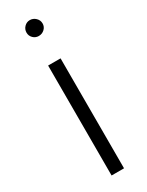

<svg xmlns="http://www.w3.org/2000/svg" viewBox="-193 -754 605 788"><g transform="rotate(-30 110.0 -360.0)"><path d="M81.1 0V-521H140.1V0ZM108.9 -720.2Q124.5 -720.2 136.2 -709Q147.9 -697.8 147.9 -682.1Q147.9 -666.5 136.5 -655.8Q125 -645 108.9 -645Q93.8 -645 82.8 -655.8Q71.8 -666.5 71.8 -682.1Q71.8 -697.8 82.8 -709Q93.8 -720.2 108.9 -720.2Z"/></g></svg>

Font: Lumene Sans Light
Style: Regular
Weight: 300
Designer: Deni Anggara
Version: Version 1.003;Glyphs 3.1.2 (3151)